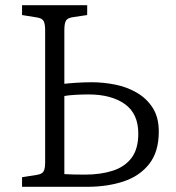

<svg xmlns="http://www.w3.org/2000/svg" viewBox="-20 -720 680 740"><path d="M65 0V-37L122 -46Q142 -49 148 -59.5Q154 -70 154 -95V-604Q154 -628 148 -639Q142 -650 121 -653L65 -662V-700H316V-662L262 -654Q240 -651 234 -640Q228 -629 228 -603V-397Q244 -399 274 -401Q304 -403 334 -403Q378 -403 423.5 -394Q469 -385 507 -363Q545 -341 568.5 -304.5Q592 -268 592 -213Q592 -135 555 -88Q518 -41 455.5 -20.5Q393 0 316 0ZM228 -49Q241 -48 262.5 -47.5Q284 -47 307 -47Q368 -47 414.5 -62Q461 -77 487 -111.5Q513 -146 513 -205Q513 -282 461 -319Q409 -356 321 -356Q296 -356 270 -354.5Q244 -353 228 -350Z"/></svg>

Font: Literata 12pt Light
Style: Regular
Weight: 300
Designer: Latin by Veronika Burian and Jose Scaglione. Greek by Irene Vlachou. Cyrillic by Vera Evstafieva.
Foundry: TypeTogether
Version: Version 3.002